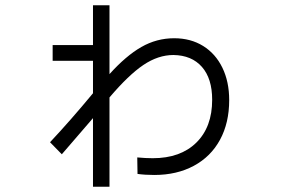

<svg xmlns="http://www.w3.org/2000/svg" viewBox="-20 -655 1096 733"><path d="M569 13Q534 13 505 9L504 -54Q536 -51 563 -51Q669 -51 729.5 -110.5Q790 -170 790 -274Q790 -355 751 -399.5Q712 -444 642 -445Q584 -445 527.5 -407Q471 -369 398 -283V58H335V-204L216 -66L171 -112Q249 -195 335 -299V-423H181V-483H335V-635H398V-372Q461 -442 519.5 -475.5Q578 -509 645 -509Q708 -509 755.5 -479.5Q803 -450 829 -396.5Q855 -343 855 -273Q855 -186 820 -121.5Q785 -57 720 -22Q655 13 569 13Z"/></svg>

Font: PlemolJP
Style: Regular
Weight: 400
Monospace: yes
Version: v2.0.4; ttfautohint (v1.8.4.7-5d5b-dirty) -l 6 -r 45 -G 200 